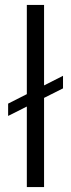

<svg xmlns="http://www.w3.org/2000/svg" viewBox="-20 -760 288 780"><path d="M159 -740V0H89V-740ZM236 -452V-401L13 -289V-339Z"/></svg>

Font: Pathway Extreme 28pt Light
Style: Regular
Weight: 300
Designer: Eduardo Rodriguez Tunni
Foundry: Eduardo Rodriguez Tunni
Version: Version 1.001;gftools[0.9.26]